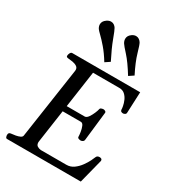

<svg xmlns="http://www.w3.org/2000/svg" viewBox="-232 -1119 1118 1243"><g transform="rotate(30 326.5 -497.5)"><path d="M201.2 -335.4V-377.4H386.2Q399.4 -379.4 410.9 -396.5Q422.4 -413.6 430.7 -433.3Q439 -453.1 440.9 -462.9Q442.4 -472.7 450.9 -475.8Q459.5 -479 467.3 -479Q472.7 -479 480.2 -474.9Q487.8 -470.7 486.3 -462.4L461.9 -246.1Q460.4 -237.8 452.4 -233.6Q444.3 -229.5 439 -229.5Q431.2 -229.5 422.6 -232.9Q414.1 -236.3 414.6 -245.6Q414.6 -256.3 411.4 -277.8Q408.2 -299.3 400.6 -317.4Q393.1 -335.4 379.4 -335.4ZM289.1 -649.9 207.5 -85Q207.5 -64 219.7 -56.4Q231.9 -48.8 246.6 -47.4H437.5Q467.8 -47.4 491.9 -64.9Q516.1 -82.5 533.9 -107.2Q551.8 -131.8 562.3 -153.3Q572.8 -174.8 575.2 -182.1Q578.6 -191.4 585 -194.8Q591.3 -198.2 599.1 -198.2Q619.6 -198.2 619.1 -181.6L572.8 0H21.5Q13.2 0 10.3 -9.8Q7.3 -19.5 8.3 -24.9Q8.3 -41 24.9 -43Q41 -44.4 59.1 -47.6Q77.1 -50.8 90.3 -57.1Q103.5 -63.5 104.5 -74.2L182.6 -602.5Q185.1 -623.5 171.1 -633.1Q157.2 -642.6 137.9 -645.8Q118.7 -648.9 104 -649.9Q88.9 -651.4 88.9 -660.6Q88.9 -671.4 94.5 -682.1Q100.1 -692.9 109.4 -692.9H616.7L609.9 -535.2Q609.4 -526.9 601.8 -522.7Q594.2 -518.6 588.9 -518.6Q581.1 -518.6 575 -522Q568.8 -525.4 567.9 -534.7Q568.4 -542 564.9 -560.5Q561.5 -579.1 552.5 -599.9Q543.5 -620.6 527.3 -635.3Q511.2 -649.9 485.8 -649.9ZM318.4 -745.1Q286.6 -796.9 256.8 -831.3Q227.1 -865.7 206.1 -885.7Q185.1 -905.8 179.7 -914.1Q170.4 -929.2 170.4 -943.8Q170.4 -955.1 176 -965.1Q181.6 -975.1 194.8 -984.4Q210.4 -995.1 225.6 -995.1Q238.8 -995.1 248.8 -988Q258.8 -981 264.6 -971.2Q272.5 -958.5 293 -902.8Q313.5 -847.2 353.5 -768.6ZM496.1 -745.1Q448.2 -822.8 412.4 -862.1Q376.5 -901.4 368.7 -914.1Q359.4 -929.2 359.4 -944.8Q359.4 -955.6 364.7 -965.6Q370.1 -975.6 382.3 -984.4Q397 -995.1 412.6 -995.1Q425.8 -995.1 435.8 -988Q445.8 -981 451.7 -971.2Q459.5 -959 475.3 -903.1Q491.2 -847.2 531.2 -768.6Z"/></g></svg>

Font: Gelasio
Style: Italic
Weight: 400
Italic angle: -8.5°
Designer: Eben Sorkin
Foundry: Eben Sorkin
Version: Version 1.008